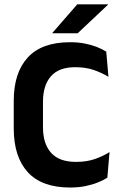

<svg xmlns="http://www.w3.org/2000/svg" viewBox="-20 -846 556 880"><path d="M301.5 13.5Q171.5 13.5 107.2 -57Q43 -127.5 43 -257.5V-383.5Q43 -512.5 107.2 -582.5Q171.5 -652.5 301 -652.5Q338 -652.5 368.5 -646.5Q399 -640.5 423.8 -630.8Q448.5 -621 467 -609.5L477 -494Q447.5 -512 410.5 -525Q373.5 -538 324 -538Q250 -538 213.5 -496.5Q177 -455 177 -379.5V-262.5Q177 -187.5 214 -145.8Q251 -104 328.5 -104Q377 -104 414.5 -117Q452 -130 482 -149L472 -31.5Q454 -20 428.5 -9.8Q403 0.5 371.2 7Q339.5 13.5 301.5 13.5ZM334 -826H475V-824.5L336 -693.5H220V-695Z"/></svg>

Font: Anek Latin SemiBold
Style: Regular
Weight: 600
Designer: Yesha Goshar
Foundry: Ek Type
Version: Version 1.003